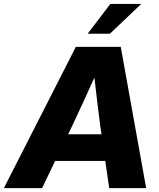

<svg xmlns="http://www.w3.org/2000/svg" viewBox="-60 -969 818 989"><path d="M-40 0 330.6 -727.5H562L692.9 0H502.4L482.4 -140.1H224.1L156.7 0ZM291 -277.3H462.9L456.5 -319.8Q448.7 -380.9 441.2 -441.9Q433.6 -502.9 426.3 -569.8Q396.5 -502.9 368.4 -441.9Q340.3 -380.9 311.5 -319.8ZM391.6 -795.4 508.3 -948.7H667.5L506.3 -795.4Z"/></svg>

Font: Inter Display ExtraBold
Style: Italic
Weight: 800
Italic angle: -9.39999°
Designer: Rasmus Andersson
Foundry: rsms
Version: Version 4.000;git-a52131595